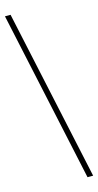

<svg xmlns="http://www.w3.org/2000/svg" viewBox="-135 -798 489 957"><g transform="rotate(-15 109.5 -319.5)"><path d="M190 121 0 -760H29L219 121Z"/></g></svg>

Font: Noto Serif Myanmar ExtraCondensed Thin
Style: Regular
Weight: 100
Width: 2
Designer: Ben Mitchell and the Monotype Design Team
Foundry: Monotype Imaging Inc.
Version: Version 2.106; ttfautohint (v1.8.4.7-5d5b)